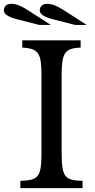

<svg xmlns="http://www.w3.org/2000/svg" viewBox="-61 -980 496 1000"><path d="M45 -38V0H369V-38C275 -41 260 -57 260 -189V-581C260 -702 273 -729 359 -732V-770H55V-732C141 -728 155 -701 155 -588V-182C155 -58 139 -41 45 -38ZM221 -878 331 -850H391L271 -927C235 -950 211 -960 184 -960C161 -960 146 -947 146 -925C146 -904 176 -889 221 -878ZM34 -878 144 -850H204L84 -927C48 -950 24 -960 -3 -960C-26 -960 -41 -947 -41 -925C-41 -904 -11 -889 34 -878Z"/></svg>

Font: Libre Baskerville
Style: Regular
Weight: 400
Designer: Pablo Impallari, Rodrigo Fuenzalida
Foundry: Pablo Impallari, Rodrigo Fuenzalida
Version: Version 1.051;Glyphs 3.2.3 (3260)